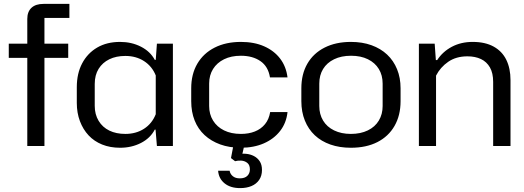

<svg xmlns="http://www.w3.org/2000/svg" viewBox="-20 -749 2689 985"><path d="M120 0V-452H25V-525H120V-652Q120 -689 141.5 -709Q163 -729 203 -729H336V-657H208V-525H330V-452H208V0Z M596 9Q545 9 504 -7.5Q463 -24 434.5 -54.5Q406 -85 390 -127.5Q374 -170 374 -221V-302Q374 -372 401.5 -424Q429 -476 478.5 -505Q528 -534 596 -534Q655 -534 703 -509.5Q751 -485 774 -442H779L785 -525H867V0H785L778 -84H774Q751 -40 703 -15.5Q655 9 596 9ZM623 -62Q678 -62 719 -88.5Q760 -115 779 -163V-362Q760 -409 719 -435.5Q678 -462 623 -462Q576 -462 541 -445Q506 -428 486 -396Q466 -364 466 -318V-206Q466 -162 486 -129Q506 -96 541 -79Q576 -62 623 -62Z M1215 9Q1157 9 1110 -8Q1063 -25 1029.5 -56Q996 -87 978.5 -131Q961 -175 961 -230V-296Q961 -369 992.5 -422.5Q1024 -476 1081.5 -505Q1139 -534 1216 -534Q1284 -534 1335 -511.5Q1386 -489 1417 -448.5Q1448 -408 1455 -352H1365Q1356 -408 1316 -435.5Q1276 -463 1216 -463Q1166 -463 1129.5 -445Q1093 -427 1073 -395Q1053 -363 1053 -320V-205Q1053 -163 1073 -130.5Q1093 -98 1129.5 -80Q1166 -62 1216 -62Q1256 -62 1287.5 -74.5Q1319 -87 1339.5 -112Q1360 -137 1366 -174H1455Q1449 -118 1417 -77Q1385 -36 1333.5 -13.5Q1282 9 1215 9ZM1212 216Q1162 216 1132 191.5Q1102 167 1099 127H1158Q1161 144 1174.5 155Q1188 166 1210 166Q1236 166 1249 153Q1262 140 1262 120Q1262 97 1248.5 86.5Q1235 76 1217.5 75Q1200 74 1186 78L1165 62L1178 -6H1234L1221 51L1200 43Q1220 38 1242 40Q1264 42 1282.5 51.5Q1301 61 1312.5 78.5Q1324 96 1324 123Q1324 153 1309.5 174Q1295 195 1270 205.5Q1245 216 1212 216Z M1780 9Q1722 9 1675 -7.5Q1628 -24 1595 -55Q1562 -86 1544 -130.5Q1526 -175 1526 -230V-296Q1526 -369 1557 -422.5Q1588 -476 1645.5 -505Q1703 -534 1780 -534Q1839 -534 1886 -517Q1933 -500 1966 -469Q1999 -438 2017 -394Q2035 -350 2035 -296V-230Q2035 -157 2004 -103Q1973 -49 1916 -20Q1859 9 1780 9ZM1780 -62Q1830 -62 1867 -80Q1904 -98 1923.5 -130.5Q1943 -163 1943 -205V-320Q1943 -363 1923.5 -395Q1904 -427 1867.5 -445Q1831 -463 1781 -463Q1731 -463 1694 -445Q1657 -427 1637.5 -395Q1618 -363 1618 -320V-205Q1618 -163 1637.5 -130.5Q1657 -98 1694 -80Q1731 -62 1780 -62Z M2129 0V-525H2210L2216 -441H2223Q2251 -484 2298 -509Q2345 -534 2405 -534Q2469 -534 2512.5 -510Q2556 -486 2577.5 -442Q2599 -398 2599 -338V0H2510V-329Q2510 -374 2493.5 -403Q2477 -432 2447.5 -446Q2418 -460 2378 -460Q2320 -460 2279.5 -432Q2239 -404 2217 -361V0Z"/></svg>

Font: Hubot Sans
Style: Regular
Weight: 400
Designer: Deni Anggara
Foundry: GitHub, Inc., Subsidiary of Microsoft Corporation
Version: Version 2.000